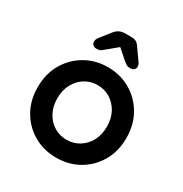

<svg xmlns="http://www.w3.org/2000/svg" viewBox="-175 -879 973 1021"><g transform="rotate(30 312.0 -368.0)"><path d="M584 -267Q584 -185 547.5 -122.5Q511 -60 449.5 -25Q388 10 312 10Q236 10 174.5 -25Q113 -60 76.5 -122.5Q40 -185 40 -267Q40 -349 76.5 -411.5Q113 -474 174.5 -509.5Q236 -545 312 -545Q388 -545 449.5 -509.5Q511 -474 547.5 -411.5Q584 -349 584 -267ZM464 -267Q464 -318 443.5 -355.5Q423 -393 388.5 -414Q354 -435 312 -435Q270 -435 235.5 -414Q201 -393 180.5 -355.5Q160 -318 160 -267Q160 -217 180.5 -179.5Q201 -142 235.5 -121Q270 -100 312 -100Q354 -100 388.5 -121Q423 -142 443.5 -179.5Q464 -217 464 -267ZM334 -687 257 -623Q244 -612 235.5 -605.5Q227 -599 208 -599Q195 -599 186.5 -606.5Q178 -614 178 -624Q178 -632 180 -638.5Q182 -645 190 -655L239 -717Q262 -746 300 -746H336Q356 -746 367.5 -740Q379 -734 390 -717L434 -655Q442 -645 444 -638.5Q446 -632 446 -624Q446 -614 438 -606.5Q430 -599 416 -599Q397 -599 389 -605.5Q381 -612 367 -623L283 -697Z"/></g></svg>

Font: zvoove
Style: Bold
Weight: 700
Designer: Vernon Adams (Nunito) & Andrew Paglinawan (Quicksand)
Foundry: zvoove
Version: Version 3.006